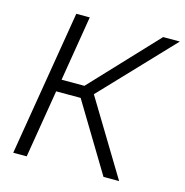

<svg xmlns="http://www.w3.org/2000/svg" viewBox="-107 -828 894 928"><g transform="rotate(15 340.0 -364.0)"><path d="M41 0 161.6 -727.5H229L175.3 -401.4H289.6L596.2 -727.5H679.7L344.2 -374L570.8 0H492.7L287.1 -340.3H164.6L108.4 0Z"/></g></svg>

Font: Inter 24pt Light
Style: Italic
Weight: 300
Italic angle: -9.3988°
Designer: Rasmus Andersson
Foundry: rsms
Version: Version 4.001;git-66647c0bb